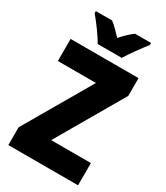

<svg xmlns="http://www.w3.org/2000/svg" viewBox="-225 -1020 962 1114"><g transform="rotate(30 256.5 -463.5)"><path d="M180 -767H341C365 -808 415 -876 445 -913V-927H338C314 -910 289 -886 260 -854C231 -885 208 -909 184 -927H75V-913C105 -879 159 -805 180 -767ZM491 0V-149H225L484 -595V-714H29V-566H284L24 -119V0Z"/></g></svg>

Font: Noto Sans Gurmukhi Condensed Black
Style: Regular
Weight: 900
Width: 3
Designer: Jelle Bosma - Monotype Design Team
Foundry: Monotype Imaging Inc.
Version: Version 2.004